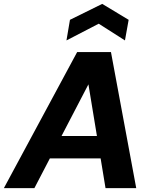

<svg xmlns="http://www.w3.org/2000/svg" viewBox="-44 -968 785 988"><path d="M-24 0 353 -700H527L657 0H499L411 -534L133 0ZM107 -153 166 -268H543L561 -153ZM298 -760 316 -866 482 -948 618 -866 599 -760 464 -846Z"/></svg>

Font: DM Sans 17pt Black
Style: Italic
Weight: 900
Italic angle: -10°
Version: Version 4.004;gftools[0.9.30]